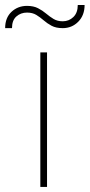

<svg xmlns="http://www.w3.org/2000/svg" viewBox="-70 -734 352 754"><path d="M114.7 -528.3V0H88.4V-528.3ZM235.4 -714.4H262.2Q262.2 -673.8 237.3 -648.7Q212.4 -623.5 176.3 -623.5Q149.9 -623.5 132.6 -632.8Q115.2 -642.1 101.6 -654.1Q87.9 -666 72.8 -675.3Q57.6 -684.6 36.1 -684.6Q11.7 -684.6 -5.6 -669.4Q-22.9 -654.3 -22.9 -623.5H-49.8Q-49.8 -664.1 -24.9 -687.5Q0 -710.9 36.1 -710.9Q61.5 -710.9 79.1 -701.9Q96.7 -692.9 111.1 -680.7Q125.5 -668.5 140.6 -659.4Q155.8 -650.4 176.3 -650.4Q200.7 -650.4 218 -667Q235.4 -683.6 235.4 -714.4Z"/></svg>

Font: Vazirmatn RD UI Thin
Style: Regular
Weight: 100
Designer: Saber Rastikerdar
Foundry: Saber Rastikerdar
Version: Version 33.003